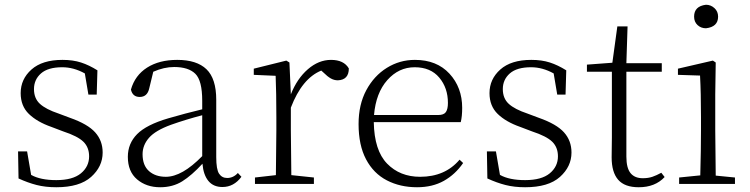

<svg xmlns="http://www.w3.org/2000/svg" viewBox="-20 -774 3158 808"><path d="M217 14Q171 14 134 4.5Q97 -5 58 -23L56 -137H94L111 -38Q150 -16 217 -16Q286 -16 320.5 -44.5Q355 -73 355 -116Q355 -154 331 -177.5Q307 -201 246 -221L196 -240Q136 -261 101.5 -294.5Q67 -328 67 -382Q67 -441 112.5 -481.5Q158 -522 243 -522Q287 -522 321 -511Q355 -500 390 -478L387 -376H352L337 -465Q290 -491 242 -491Q182 -491 152.5 -465Q123 -439 123 -399Q123 -360 148 -337Q173 -314 227 -296L275 -278Q349 -252 380.5 -217Q412 -182 412 -132Q412 -73 363.5 -29.5Q315 14 217 14Z M916 13Q878 13 857 -12.5Q836 -38 832 -85Q787 -36 747 -11Q707 14 654 14Q596 14 557 -19Q518 -52 518 -114Q518 -170 557 -209.5Q596 -249 688 -276Q760 -297 831 -314V-350Q831 -435 802 -463.5Q773 -492 713 -492Q670 -492 625 -472L608 -402Q600 -366 568 -366Q538 -366 531 -397Q548 -457 599 -489.5Q650 -522 726 -522Q808 -522 849 -482.5Q890 -443 890 -354V-113Q890 -61 902 -43Q914 -25 936 -25Q962 -25 981 -46L996 -30Q964 13 916 13ZM831 -117V-289Q762 -271 700 -249Q634 -225 607 -194Q580 -163 580 -125Q580 -78 607 -54Q634 -30 678 -30Q746 -30 831 -117Z M1140 0H1053V-27L1141 -37L1143 -226V-281Q1143 -385 1140 -455L1048 -459V-485L1185 -519L1198 -511L1204 -377Q1230 -443 1275.5 -482.5Q1321 -522 1373 -522Q1427 -522 1448 -486Q1448 -438 1402 -436Q1386 -436 1372 -444Q1358 -452 1342 -468L1332 -477Q1251 -444 1204 -321V-226L1206 -37L1301 -27V0Z M1735 14Q1664 14 1608 -15Q1552 -44 1520.5 -103.5Q1489 -163 1489 -252Q1489 -334 1521.5 -394.5Q1554 -455 1608 -488.5Q1662 -522 1726 -522Q1818 -522 1871.5 -464Q1925 -406 1925 -320Q1925 -284 1919 -260H1553Q1555 -141 1609 -85.5Q1663 -30 1748 -30Q1853 -30 1914 -102L1929 -88Q1896 -40 1848 -13Q1800 14 1735 14ZM1554 -290H1824Q1848 -290 1856.5 -302.5Q1865 -315 1865 -341Q1865 -404 1828.5 -447.5Q1792 -491 1725 -491Q1658 -491 1610 -437Q1562 -383 1554 -290Z M2190 14Q2144 14 2107 4.5Q2070 -5 2031 -23L2029 -137H2067L2084 -38Q2123 -16 2190 -16Q2259 -16 2293.5 -44.5Q2328 -73 2328 -116Q2328 -154 2304 -177.5Q2280 -201 2219 -221L2169 -240Q2109 -261 2074.5 -294.5Q2040 -328 2040 -382Q2040 -441 2085.5 -481.5Q2131 -522 2216 -522Q2260 -522 2294 -511Q2328 -500 2363 -478L2360 -376H2325L2310 -465Q2263 -491 2215 -491Q2155 -491 2125.5 -465Q2096 -439 2096 -399Q2096 -360 2121 -337Q2146 -314 2200 -296L2248 -278Q2322 -252 2353.5 -217Q2385 -182 2385 -132Q2385 -73 2336.5 -29.5Q2288 14 2190 14Z M2668 14Q2609 14 2581.5 -17.5Q2554 -49 2554 -112Q2554 -157 2555 -196V-472H2450V-502L2557 -510L2578 -663H2621L2616 -508H2765V-472H2616V-115Q2616 -67 2633.5 -45.5Q2651 -24 2685 -24Q2708 -24 2725.5 -30Q2743 -36 2763 -47L2777 -29Q2737 14 2668 14Z M2951 -655Q2930 -655 2915.5 -668.5Q2901 -682 2901 -704Q2901 -748 2951 -754Q2971 -754 2986.5 -740Q3002 -726 3002 -704Q3002 -661 2951 -655ZM2926 0H2838V-27L2927 -36Q2930 -145 2930 -226V-281Q2930 -383 2926 -456L2833 -459V-485L2980 -519L2992 -511L2990 -377V-226L2992 -35L3073 -27V0Z"/></svg>

Font: Minh Nguyen ExtraLight
Style: Regular
Weight: 250
Designer: Ryoko NISHIZUKA 西塚涼子 (kana & ideographs); Frank Grießhammer (Latin, Greek & Cyrillic); Wenlong ZHANG 张文龙 (bopomofo); San
Foundry: Adobe
Version: Version 1.100;July 7, 2023;FontCreator 14.0.0.2814 64-bit